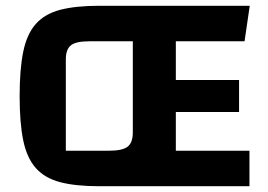

<svg xmlns="http://www.w3.org/2000/svg" viewBox="-20 -645 927 665"><path d="M589 -257V-123H844V0H440V-625H845L827 -502H589V-368H808V-257ZM48 -312Q48 -405 60.5 -466Q73 -527 104 -562Q135 -597 188.5 -611Q242 -625 324 -625H455V0H324Q242 0 188.5 -14Q135 -28 104 -63Q73 -98 60.5 -158.5Q48 -219 48 -312ZM208 -123H358Q404 -123 422 -137Q440 -151 440 -186V-502H289Q243 -502 225.5 -488Q208 -474 208 -439Z"/></svg>

Font: Changa ExtraLight SemiBold
Style: Regular
Weight: 600
Version: Version 3.002; ttfautohint (v1.8.2)